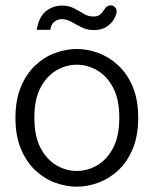

<svg xmlns="http://www.w3.org/2000/svg" viewBox="-20 -689 577 721"><path d="M268 12Q228 12 187 -3Q146 -18 112.5 -49.5Q79 -81 58.5 -130Q38 -179 38 -247Q38 -314 58.5 -363Q79 -412 112.5 -443.5Q146 -475 187 -490Q228 -505 268 -505Q309 -505 349.5 -490Q390 -475 424 -443.5Q458 -412 478.5 -363Q499 -314 499 -247Q499 -179 478.5 -130Q458 -81 424 -49.5Q390 -18 349.5 -3Q309 12 268 12ZM268 -47Q309 -47 345.5 -68.5Q382 -90 405 -134Q428 -178 428 -247Q428 -316 405 -359.5Q382 -403 345.5 -424.5Q309 -446 268 -446Q228 -446 191.5 -424.5Q155 -403 132 -359.5Q109 -316 109 -247Q109 -178 132 -134Q155 -90 191.5 -68.5Q228 -47 268 -47ZM333 -576Q308 -576 287.5 -586Q267 -596 249 -606.5Q231 -617 212 -617Q195 -617 183 -606.5Q171 -596 169 -577H118Q126 -626 152.5 -647Q179 -668 213 -668Q238 -668 257.5 -658Q277 -648 294 -637.5Q311 -627 331 -627Q347 -627 355.5 -634Q364 -641 371 -652Q376 -661 382.5 -665Q389 -669 396 -669Q404 -669 411 -662.5Q418 -656 418 -645Q418 -636 409 -619Q400 -602 381 -589Q362 -576 333 -576Z"/></svg>

Font: Atkinson Hyperlegible Next Light
Style: Regular
Weight: 300
Designer: Elliott Scott, Megan Eiswerth, Linus Boman, Theodore Petrosky, Letters from Sweden
Foundry: Applied Design Works, Letters from Sweden
Version: Version 2.001